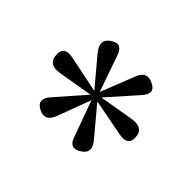

<svg xmlns="http://www.w3.org/2000/svg" viewBox="-96 -902 615 615"><g transform="rotate(-45 211.5 -594.5)"><path d="M204.1 -411.1Q169.9 -411.1 178.2 -454.1L202.1 -579.1L109.9 -502Q71.8 -467.8 49.8 -506.8Q30.8 -539.1 71.8 -551.8L191.9 -595.2L82 -636.2Q33.2 -652.8 56.2 -691.9Q64.9 -707.5 78.1 -707.5Q91.3 -707.5 105 -694.8L202.1 -609.9L182.1 -727.1Q173.3 -777.8 219.2 -777.8Q252.9 -777.8 245.1 -735.8L219.2 -609.9L311 -687Q351.6 -720.2 373 -680.2Q391.1 -650.4 349.1 -637.2L229 -595.2L338.9 -551.8Q388.2 -535.6 365.2 -495.1Q349.1 -464.4 315.9 -494.1L220.2 -579.1L240.2 -461.9Q248 -411.1 204.1 -411.1Z"/></g></svg>

Font: Literata Light
Style: Regular
Weight: 300
Designer: Latin by Veronika Burian and Jose Scaglione. Greek by Irene Vlachou. Cyrillic by Vera Evstafieva.
Foundry: TypeTogether
Version: Version 3.021